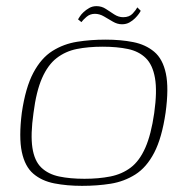

<svg xmlns="http://www.w3.org/2000/svg" viewBox="-20 -598 603 625"><path d="M247 7Q198 7 157 -1Q116 -9 88.5 -32.5Q61 -56 51 -103.5Q41 -151 51 -231Q63 -313 88.5 -361Q114 -409 150.5 -432Q187 -455 231 -462Q275 -469 324 -469Q373 -469 413.5 -461Q454 -453 482 -429.5Q510 -406 520 -358.5Q530 -311 519 -231Q507 -149 482 -101Q457 -53 420.5 -30Q384 -7 340.5 0Q297 7 247 7ZM255 -16Q301 -16 339 -23.5Q377 -31 405.5 -52.5Q434 -74 453 -117Q472 -160 482 -230Q492 -301 484.5 -344Q477 -387 454.5 -409Q432 -431 396.5 -438.5Q361 -446 314 -446Q267 -446 230 -438.5Q193 -431 164.5 -409Q136 -387 117 -344Q98 -301 89 -230Q79 -160 85.5 -117Q92 -74 114.5 -52.5Q137 -31 172.5 -23.5Q208 -16 255 -16ZM377 -519Q362 -519 347.5 -527.5Q333 -536 318.5 -544.5Q304 -553 289 -553Q273 -553 261.5 -543Q250 -533 245 -526L234 -535Q236 -538 240 -544.5Q244 -551 252 -558.5Q260 -566 270.5 -572Q281 -578 294 -578Q311 -578 324.5 -569Q338 -560 352 -551Q366 -542 381 -542Q401 -542 412 -554Q423 -566 427 -574L438 -563Q437 -560 432 -553Q427 -546 419.5 -538.5Q412 -531 401.5 -525Q391 -519 377 -519Z"/></svg>

Font: Genos ExtraLight
Style: Italic
Weight: 250
Italic angle: -8°
Designer: Robert E. Leuschke
Foundry: Robert E. Leuschke
Version: Version 1.010